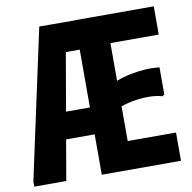

<svg xmlns="http://www.w3.org/2000/svg" viewBox="-79 -779 857 857"><g transform="rotate(-10 350.0 -350.0)"><path d="M8 0V-23L154 -700L403 -699V-567H251L153 0ZM135 -305H410V-183H135ZM673 -700V-572H454V-401Q485 -413 519.5 -420Q554 -427 588 -429Q622 -431 651 -427V-304L641 -298Q619 -305 588 -306Q557 -307 522 -302Q487 -297 454 -285V-128H673V0H314V-700Z"/></g></svg>

Font: Phudu SemiBold
Style: Regular
Weight: 600
Version: Version 1.005;gftools[0.9.23]